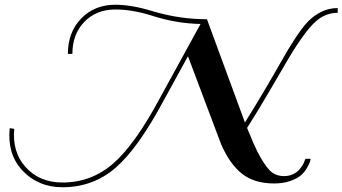

<svg xmlns="http://www.w3.org/2000/svg" viewBox="-20 -630 1443 809"><path d="M285 -403H266Q266 -494 322 -552Q378 -610 466 -610Q536 -610 626 -582Q737 -549 852 -549L1012 -114Q1053 -179 1097.5 -254.5Q1142 -330 1167.5 -375.5Q1193 -421 1223.5 -468Q1254 -515 1278.5 -540Q1303 -565 1334.5 -580.5Q1366 -596 1403 -596V-576Q1364 -576 1331.5 -555.5Q1299 -535 1263.5 -486.5Q1228 -438 1199 -389Q1170 -340 1118 -250.5Q1066 -161 1021 -91Q1050 -20 1064 8Q1093 64 1116.5 88Q1140 112 1177 112Q1197 112 1213.5 104.5Q1230 97 1239.5 86.5Q1249 76 1255.5 65Q1262 54 1264 46L1267 39H1289Q1288 43 1286.5 50Q1285 57 1275 75Q1265 93 1250 107Q1235 121 1204.5 132Q1174 143 1135 143Q1051 143 999 101.5Q947 60 911 -24L772 -393L671 -209Q562 -5 467 77Q372 159 243 159Q140 159 72 86Q10 17 21 -90L40 -87Q31 9 86 72Q145 139 243 139Q365 139 457 59Q549 -21 655 -219L825 -529Q722 -531 620 -564Q538 -590 466 -590Q386 -590 335.5 -538Q285 -486 285 -403Z"/></svg>

Font: Sail
Style: Regular
Weight: 400
Designer: Miguel Hernandez
Foundry: Miguel Hernandez
Version: Version 1.002